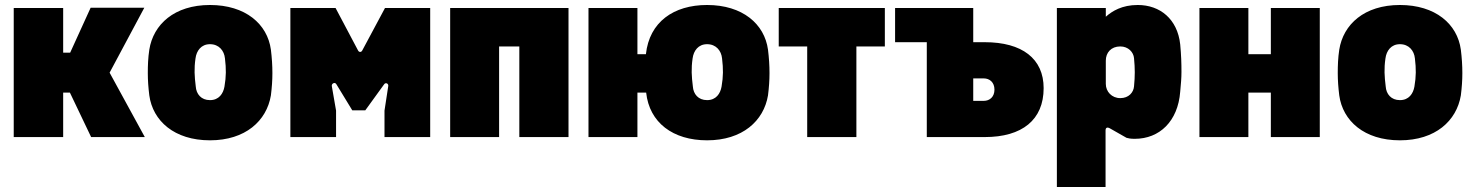

<svg xmlns="http://www.w3.org/2000/svg" viewBox="-20 -549 5909 769"><path d="M35 0H233V-178H260L345 0H560L419 -258L558 -518H343L261 -338H233V-517H35Z M821 13C963 13 1048 -65 1065 -167C1069 -199 1071 -228 1071 -256C1071 -287 1069 -317 1065 -350C1051 -453 963 -529 821 -529C678 -529 594 -451 578 -350C573 -317 572 -287 572 -256C572 -228 574 -199 578 -167C592 -65 678 13 821 13ZM821 -148C786 -148 766 -172 764 -203C759 -243 757 -274 763 -315C767 -346 786 -372 821 -372C857 -372 878 -346 881 -315C886 -273 886 -243 879 -202C874 -174 857 -148 821 -148Z M1143 0H1326V-106L1309 -204C1307 -214 1321 -222 1327 -212L1391 -107H1443L1519 -212C1525 -220 1537 -214 1535 -204L1520 -106V0H1703V-517H1522L1431 -347C1427 -339 1418 -339 1414 -347L1324 -517H1143Z M1783 0H1979V-363H2060V0H2257V-517H1783Z M2337 0H2533V-178H2568C2581 -58 2675 13 2812 13C2954 13 3039 -65 3056 -167C3060 -199 3062 -228 3062 -256C3062 -287 3060 -317 3056 -350C3042 -453 2954 -529 2812 -529C2678 -529 2581 -461 2567 -332H2533V-517H2337ZM2812 -148C2777 -148 2757 -172 2755 -203C2750 -243 2748 -274 2754 -315C2758 -346 2777 -372 2812 -372C2848 -372 2869 -346 2872 -315C2877 -273 2877 -243 2870 -202C2865 -174 2848 -148 2812 -148Z M3213 0H3410V-363H3524V-517H3099V-363H3213Z M3565 -380H3692V0H3924C4074 0 4160 -69 4160 -196C4160 -314 4074 -380 3924 -380H3878V-517H3565ZM3920 -145H3878V-235H3920C3944 -235 3963 -219 3963 -190C3963 -161 3944 -145 3920 -145Z M4213 200H4408V-27C4408 -37 4414 -42 4427 -34L4492 3C4499 5 4508 7 4525 7C4624 7 4698 -63 4707 -182C4710 -214 4712 -237 4712 -261C4712 -296 4711 -328 4707 -371C4696 -473 4626 -529 4537 -529C4474 -529 4435 -505 4409 -482V-517H4213ZM4467 -156C4433 -156 4409 -182 4409 -213V-306C4409 -338 4430 -363 4467 -363C4499 -363 4520 -340 4522 -316C4526 -274 4526 -245 4522 -203C4520 -179 4501 -156 4467 -156Z M4784 0H4980V-178H5070V0H5266V-517H5070V-332H4980V-517H4784Z M5587 13C5729 13 5814 -65 5831 -167C5835 -199 5837 -228 5837 -256C5837 -287 5835 -317 5831 -350C5817 -453 5729 -529 5587 -529C5444 -529 5360 -451 5344 -350C5339 -317 5338 -287 5338 -256C5338 -228 5340 -199 5344 -167C5358 -65 5444 13 5587 13ZM5587 -148C5552 -148 5532 -172 5530 -203C5525 -243 5523 -274 5529 -315C5533 -346 5552 -372 5587 -372C5623 -372 5644 -346 5647 -315C5652 -273 5652 -243 5645 -202C5640 -174 5623 -148 5587 -148Z"/></svg>

Font: Finlandica Black
Style: Regular
Weight: 900
Designer: Niklas Ekholm, Juho Hiilivirta, Jaakko Suomalainen
Foundry: Helsinki Type Studio
Version: Version 2.000;Glyphs 3.2 (3202)